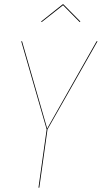

<svg xmlns="http://www.w3.org/2000/svg" viewBox="-20 -872 473 892"><path d="M173.8 -769.5 170.9 -772 271.5 -852.1H274.4L353.5 -772L350.1 -769.5L272.9 -847.7ZM433.1 -680.2 200.7 -271 162.6 0H158.7L196.8 -271L78.6 -680.2H82.5L199.2 -274.9L428.7 -680.2Z"/></svg>

Font: Fira Sans Compressed Four
Style: Italic
Weight: 100
Width: 3
Italic angle: -8°
Designer: Carrois Corporate & Edenspiekermann AG
Foundry: Carrois Corporate GbR & Edenspiekermann AG
Version: Version 4.203;PS 004.203;hotconv 1.0.88;makeotf.lib2.5.64775